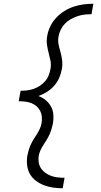

<svg xmlns="http://www.w3.org/2000/svg" viewBox="-20 -853 540 1026"><path d="M315 153Q289 153 264 149.5Q239 146 215.5 137Q192 128 172 113Q152 98 140 77Q128 56 125 30.5Q122 5 126 -21Q129 -36 133.5 -51Q138 -66 144.5 -80.5Q151 -95 159.5 -108.5Q168 -122 177 -136Q186 -150 192.5 -164.5Q199 -179 202 -194Q205 -211 203.5 -228.5Q202 -246 194.5 -260.5Q187 -275 175 -285.5Q163 -296 147.5 -302Q132 -308 114.5 -310Q97 -312 80 -312L90 -368Q107 -368 124.5 -370Q142 -372 159.5 -378Q177 -384 193 -394.5Q209 -405 221.5 -419.5Q234 -434 240.5 -451.5Q247 -469 250 -486Q254 -509 249.5 -530Q245 -551 239.5 -572Q234 -593 231 -614.5Q228 -636 232 -659Q236 -685 248 -710.5Q260 -736 279.5 -757Q299 -778 322.5 -793Q346 -808 372.5 -817Q399 -826 426 -829.5Q453 -833 479 -833L469 -777Q450 -777 432 -775Q414 -773 395.5 -767Q377 -761 359 -751Q341 -741 327.5 -727Q314 -713 305 -695Q296 -677 293 -659Q289 -638 292.5 -618.5Q296 -599 302 -580Q308 -558 311.5 -534.5Q315 -511 311 -486Q307 -462 297 -438.5Q287 -415 270 -395.5Q253 -376 231 -362Q209 -348 185 -340Q207 -332 224 -318Q241 -304 252 -284.5Q263 -265 265 -241.5Q267 -218 263 -194Q260 -179 255.5 -164Q251 -149 244.5 -134.5Q238 -120 229.5 -106Q221 -92 212 -78.5Q203 -65 196.5 -50.5Q190 -36 187 -21Q184 -3 187 15Q190 33 199.5 47Q209 61 223 71Q237 81 253.5 87Q270 93 288 95Q306 97 325 97Z"/></svg>

Font: Iosevka SS18 Light
Style: Italic
Weight: 300
Italic angle: -9°
Monospace: yes
Designer: Belleve Invis
Foundry: Belleve Invis
Version: Version 25.1.1; ttfautohint (v1.8.4)